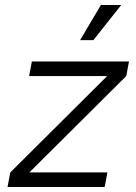

<svg xmlns="http://www.w3.org/2000/svg" viewBox="-20 -745 543 765"><path d="M10 0H397L408 -58H97L483 -442L494 -500H107L96 -442H407L21 -58ZM299 -585H352L463 -725H382Z"/></svg>

Font: Uncut Sans Book Italic
Style: Regular
Weight: 350
Italic angle: -11°
Designer: Kasper Nordkvist
Foundry: UNCUT.wtf
Version: Version 1.304;Glyphs 3.2 (3246)